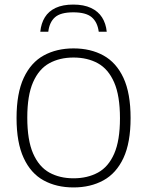

<svg xmlns="http://www.w3.org/2000/svg" viewBox="-20 -814 644 841"><path d="M302 7Q227.5 7 171.2 -23.8Q115 -54.5 83.8 -121.8Q52.5 -189 52.5 -297Q52.5 -405.5 84 -473Q115.5 -540.5 171.8 -571.2Q228 -602 302 -602Q377 -602 433.2 -571Q489.5 -540 520.8 -472.8Q552 -405.5 552 -297Q552 -189 520.8 -122Q489.5 -55 433 -24Q376.5 7 302 7ZM302 -33Q363 -33 409 -58Q455 -83 480.2 -140.8Q505.5 -198.5 505.5 -296Q505.5 -395 480 -453.2Q454.5 -511.5 408.8 -536.8Q363 -562 302 -562Q241.5 -562 196 -537Q150.5 -512 125 -454.2Q99.5 -396.5 99.5 -299Q99.5 -200 125 -141.8Q150.5 -83.5 196 -58.2Q241.5 -33 302 -33ZM156.5 -675Q160 -711.5 176.5 -738.2Q193 -765 224 -779.5Q255 -794 301 -794Q347 -794 378.5 -779.2Q410 -764.5 427 -737.8Q444 -711 447.5 -675H412.5Q407 -717 381.8 -738.5Q356.5 -760 301 -760Q245.5 -760 221 -738.5Q196.5 -717 191.5 -675Z"/></svg>

Font: Encode Sans SC ExtraLight
Style: Regular
Weight: 250
Designer: Multiple Designers
Foundry: Impallari Type
Version: Version 3.002